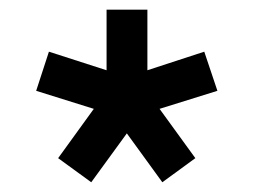

<svg xmlns="http://www.w3.org/2000/svg" viewBox="-20 -688 525 396"><path d="M168.2 -312.1 99.9 -361.8 173.5 -463.5 54.6 -500.7 80.9 -581.4 199.8 -543.1V-668H284V-543.1L401.3 -581.4L428.4 -500.7L309.1 -463.5L382.9 -361.8L314.8 -312.1L241.6 -412.9Z"/></svg>

Font: Atkinson Hyperlegible Next
Style: Regular
Weight: 400
Designer: Elliott Scott, Megan Eiswerth, Linus Boman, Theodore Petrosky, Letters from Sweden
Foundry: Applied Design Works, Letters from Sweden
Version: Version 2.001